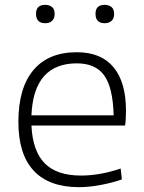

<svg xmlns="http://www.w3.org/2000/svg" viewBox="-20 -765 595 794"><path d="M167 -669Q129 -669 129 -708Q129 -745 167 -745Q184 -745 195 -736Q206 -727 206 -708Q206 -688 195 -678.5Q184 -669 167 -669ZM413 -669Q375 -669 375 -708Q375 -745 413 -745Q430 -745 441 -736Q452 -727 452 -708Q452 -688 441 -678.5Q430 -669 413 -669ZM307 9Q183 9 119.5 -59Q56 -127 56 -261Q56 -401 118 -475Q180 -549 298 -549Q398 -549 449.5 -487Q501 -425 501 -307Q501 -286 500 -270.5Q499 -255 497 -246H110Q115 -140 165 -89.5Q215 -39 315 -39Q353 -39 393.5 -46Q434 -53 479 -68L484 -23Q444 -9 396 0Q348 9 307 9ZM298 -503Q119 -503 110 -288H450Q447 -403 411 -453Q375 -503 298 -503Z"/></svg>

Font: Encode Sans Wide
Style: ExtraLight
Weight: 200
Designer: Pablo Impallari, Andres Torresi
Foundry: Pablo Impallari, Andres Torresi
Version: Version 1.000; ttfautohint (v1.00) -l 8 -r 50 -G 200 -x 14 -